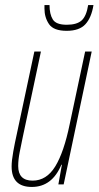

<svg xmlns="http://www.w3.org/2000/svg" viewBox="-20 -730 391 760"><path d="M106 10Q186 10 223 -78H225L211 0H232L343 -526H317L256 -239Q233 -127 198.5 -71Q164 -15 109 -15Q52 -15 52 -73Q52 -98 58 -128Q64 -158 70 -187L142 -526H116L46 -197Q39 -166 32.5 -130Q26 -94 26 -71Q26 10 106 10ZM244 -608Q294 -608 318 -634Q342 -660 350 -710H329Q322 -666 303 -649Q284 -632 244 -632Q202 -632 189 -653Q176 -674 176 -710H156V-696Q156 -661 174 -634.5Q192 -608 244 -608Z"/></svg>

Font: Noto Sans Display Condensed Thin
Style: Italic
Weight: 250
Width: 3
Italic angle: -12°
Designer: Monotype Design Team
Foundry: Monotype Imaging Inc.
Version: Version 1.900